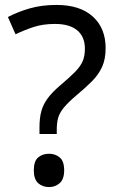

<svg xmlns="http://www.w3.org/2000/svg" viewBox="-20 -744 474 778"><path d="M140 -228Q140 -266 147.5 -293.5Q155 -321 173.5 -346Q192 -371 224 -398Q263 -431 284.5 -453Q306 -475 315 -496Q324 -517 324 -547Q324 -595 293 -621Q262 -647 203 -647Q154 -647 116 -634.5Q78 -622 43 -605L12 -675Q52 -696 100.5 -710Q149 -724 209 -724Q304 -724 356 -677Q408 -630 408 -549Q408 -504 393.5 -472.5Q379 -441 352.5 -414.5Q326 -388 290 -358Q257 -330 239.5 -309Q222 -288 216 -267.5Q210 -247 210 -218V-201H140ZM117 -54Q117 -91 134.5 -106Q152 -121 179 -121Q204 -121 222 -106Q240 -91 240 -54Q240 -18 222 -2Q204 14 179 14Q152 14 134.5 -2Q117 -18 117 -54Z"/></svg>

Font: Noto Sans Soyombo
Style: Regular
Weight: 400
Designer: Monotype Design Team
Foundry: Monotype Imaging Inc.
Version: Version 2.001; ttfautohint (v1.8.4.7-5d5b)